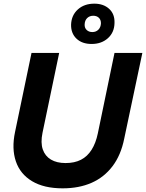

<svg xmlns="http://www.w3.org/2000/svg" viewBox="-20 -1018 797 1048"><path d="M322 10Q220 10 155 -29Q90 -68 66.5 -137.5Q43 -207 62 -297L152 -729H303L212 -293Q201 -239 213.5 -202.5Q226 -166 258 -147Q290 -128 338 -128Q387 -128 422 -146Q457 -164 480 -200.5Q503 -237 514 -290L605 -729H757L658 -261Q640 -171 594 -110.5Q548 -50 479.5 -20Q411 10 322 10ZM480 -778Q428 -778 397.5 -807Q367 -836 368 -884Q370 -935 405 -966.5Q440 -998 495 -998Q545 -998 576 -969.5Q607 -941 605 -892Q604 -841 569 -809.5Q534 -778 480 -778ZM484 -843Q504 -843 517 -856Q530 -869 531 -891Q531 -910 519.5 -921Q508 -932 489 -932Q469 -932 456 -919.5Q443 -907 442 -885Q441 -866 453 -854.5Q465 -843 484 -843Z"/></svg>

Font: Mona Sans ExtraLight
Style: Bold Italic
Weight: 700
Italic angle: -11.6951°
Version: Version 2.000